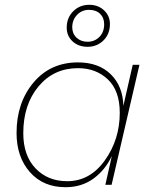

<svg xmlns="http://www.w3.org/2000/svg" viewBox="-20 -770 628 800"><path d="M352 -750Q389 -750 413.5 -727Q438 -704 438 -670Q438 -628 411 -601.5Q384 -575 345 -575Q307 -575 282.5 -597.5Q258 -620 258 -655Q258 -696 285 -723Q312 -750 352 -750ZM351 -729Q321 -729 301 -708Q281 -687 281 -656Q281 -630 299 -613Q317 -596 345 -596Q374 -596 394 -616Q414 -636 414 -669Q414 -696 397 -712.5Q380 -729 351 -729ZM253 10Q160 10 104.5 -53Q49 -116 49 -216Q49 -342 119.5 -426Q190 -510 305 -510Q391 -510 441.5 -460.5Q492 -411 494 -329L533 -500H561L445 0H419L446 -120Q418 -61 369 -25.5Q320 10 253 10ZM260 -15Q355 -15 417 -102Q479 -189 479 -300Q479 -392 429.5 -439Q380 -486 305 -486Q204 -486 140.5 -410Q77 -334 77 -215Q77 -122 128 -68.5Q179 -15 260 -15Z"/></svg>

Font: Elaine Sans ExtraLight
Style: Italic
Weight: 275
Italic angle: -13°
Designer: Wei Huang
Foundry: Wei Huang
Version: Version 2.001;December 24, 2019;FontCreator 12.0.0.2547 64-b